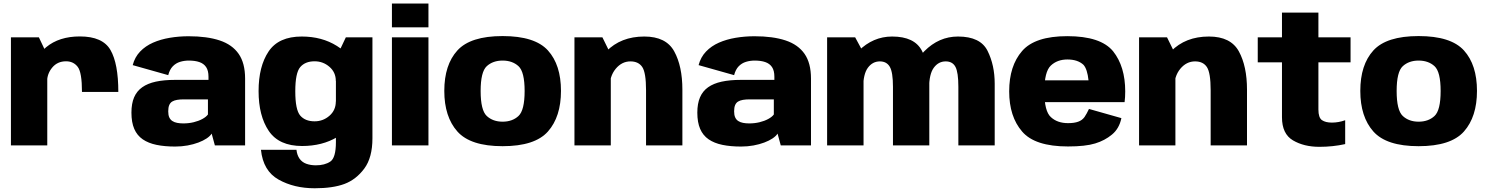

<svg xmlns="http://www.w3.org/2000/svg" viewBox="-20 -798 8162 1054"><path d="M430 -293.5H629.5Q629.5 -449 586.5 -523.5Q543.5 -598 418.5 -598Q304.5 -598 233.5 -539Q162.5 -480 162.5 -392.5L238.5 -349.5Q238.5 -393.5 267 -427.5Q295.5 -461.5 342.5 -461.5Q383 -461.5 406.5 -431.2Q430 -401 430 -293.5ZM40 0H239.5V-496L193.5 -593H40Z M941.5 6.5Q977.5 6.5 1010 0.5Q1042.5 -5.5 1069 -15.5Q1095.5 -25.5 1114.2 -38Q1133 -50.5 1142 -64.5L1159.5 0H1325.5V-366.5Q1325.5 -451.5 1290.2 -502.2Q1255 -553 1186 -576Q1117 -599 1015.5 -599Q962 -599 911.8 -590.5Q861.5 -582 820 -563.8Q778.5 -545.5 749.2 -515Q720 -484.5 708.5 -440.5L903.5 -385.5Q911.5 -416.5 928.5 -434Q945.5 -451.5 968.5 -458.5Q991.5 -465.5 1016.5 -465.5Q1050.5 -465.5 1074.5 -457.2Q1098.5 -449 1111.5 -429.8Q1124.5 -410.5 1124.5 -377V-359.5H940.5Q880.5 -359.5 835.5 -349.8Q790.5 -340 760.8 -319Q731 -298 716.2 -263.8Q701.5 -229.5 701.5 -179.5Q701.5 -126.5 717 -90.5Q732.5 -54.5 763.5 -33.2Q794.5 -12 839 -2.8Q883.5 6.5 941.5 6.5ZM986.5 -120.5Q968 -120.5 952.5 -123.5Q937 -126.5 926 -133.8Q915 -141 909.2 -153.8Q903.5 -166.5 903.5 -187Q903.5 -208 909 -221Q914.5 -234 925.2 -240.5Q936 -247 952 -249.8Q968 -252.5 988 -252.5H1121.5V-169.5Q1111.5 -156 1090.8 -144.8Q1070 -133.5 1043 -127Q1016 -120.5 986.5 -120.5Z M1707.5 235.5Q1807 235.5 1870.8 211.8Q1934.5 188 1979.5 127.8Q2024.5 67.5 2024.5 -39V-593H1878.5L1824 -478V-18Q1824 68.5 1793.2 89Q1762.5 109.5 1714 109.5Q1685 109.5 1661.5 101Q1638 92.5 1624.2 72.8Q1610.5 53 1607.5 24.5H1412.5Q1424.5 140.5 1509.5 188Q1594.5 235.5 1707.5 235.5ZM1638.5 3.5Q1749 3.5 1831 -45.5Q1913 -94.5 1913 -158L1823.5 -241Q1823.5 -193 1788.5 -162.5Q1753.5 -132 1707 -132Q1655.5 -132 1628.2 -163.5Q1601 -195 1601 -297Q1601 -398 1628.2 -429.8Q1655.5 -461.5 1707 -461.5Q1753.5 -461.5 1788.5 -431.2Q1823.5 -401 1823.5 -353.5L1912 -431Q1912 -494 1829.5 -545.8Q1747 -597.5 1636.5 -597.5Q1509.5 -597.5 1454.5 -515.5Q1399.5 -433.5 1399.5 -298Q1399.5 -162 1455.5 -79.2Q1511.5 3.5 1638.5 3.5Z M2131.5 0H2332V-593H2131.5ZM2131.5 -778.5V-648H2332V-778.5Z M2739 4.5Q2916.5 4.5 2988 -76.2Q3059.5 -157 3059.5 -299Q3059.5 -442 2988 -521Q2916.5 -600 2739 -600Q2562.5 -600 2490.8 -521Q2419 -442 2419 -299Q2419 -157 2490.8 -76.2Q2562.5 4.5 2739 4.5ZM2739 -130Q2686 -130 2652.2 -161.2Q2618.5 -192.5 2618.5 -298.5Q2618.5 -404 2652.2 -434.8Q2686 -465.5 2739 -465.5Q2792.5 -465.5 2826.2 -434.8Q2860 -404 2860 -298.5Q2860 -192.5 2826.2 -161.2Q2792.5 -130 2739 -130Z M3133.5 0H3333V-499.5L3287 -593H3133.5ZM3526.5 0H3726V-305.5Q3726 -434.5 3681.2 -516Q3636.5 -597.5 3517 -597.5Q3388 -597.5 3308.5 -516Q3229 -434.5 3229 -353L3326 -312.5Q3326 -379.5 3359.8 -420.2Q3393.5 -461 3441 -461Q3485 -461 3505.8 -430Q3526.5 -399 3526.5 -302.5Z M4048 6.5Q4084 6.5 4116.5 0.5Q4149 -5.5 4175.5 -15.5Q4202 -25.5 4220.8 -38Q4239.5 -50.5 4248.5 -64.5L4266 0H4432V-366.5Q4432 -451.5 4396.8 -502.2Q4361.5 -553 4292.5 -576Q4223.5 -599 4122 -599Q4068.5 -599 4018.2 -590.5Q3968 -582 3926.5 -563.8Q3885 -545.5 3855.8 -515Q3826.5 -484.5 3815 -440.5L4010 -385.5Q4018 -416.5 4035 -434Q4052 -451.5 4075 -458.5Q4098 -465.5 4123 -465.5Q4157 -465.5 4181 -457.2Q4205 -449 4218 -429.8Q4231 -410.5 4231 -377V-359.5H4047Q3987 -359.5 3942 -349.8Q3897 -340 3867.2 -319Q3837.5 -298 3822.8 -263.8Q3808 -229.5 3808 -179.5Q3808 -126.5 3823.5 -90.5Q3839 -54.5 3870 -33.2Q3901 -12 3945.5 -2.8Q3990 6.5 4048 6.5ZM4093 -120.5Q4074.5 -120.5 4059 -123.5Q4043.5 -126.5 4032.5 -133.8Q4021.5 -141 4015.8 -153.8Q4010 -166.5 4010 -187Q4010 -208 4015.5 -221Q4021 -234 4031.8 -240.5Q4042.5 -247 4058.5 -249.8Q4074.5 -252.5 4094.5 -252.5H4228V-169.5Q4218 -156 4197.2 -144.8Q4176.5 -133.5 4149.5 -127Q4122.5 -120.5 4093 -120.5Z M4520.5 0H4720.5V-508L4674.5 -593H4520.5ZM4882 0H5081.5V-338.5Q5081.5 -441 5041 -519.2Q5000.5 -597.5 4877.5 -597.5Q4772.5 -597.5 4692.8 -518.2Q4613 -439 4613 -355.5L4718.5 -315Q4718.5 -391 4744.2 -426Q4770 -461 4810 -461Q4847.5 -461 4864.8 -431Q4882 -401 4882 -321.5ZM5241 0H5440.5V-338.5Q5440.5 -440.5 5401.2 -519Q5362 -597.5 5239 -597.5Q5134 -597.5 5054.2 -516.8Q4974.5 -436 4974.5 -355.5L5080.5 -315Q5080.5 -391 5106 -426Q5131.5 -461 5171.5 -461Q5209 -461 5225 -431Q5241 -401 5241 -321.5Z M5843 6V-122Q5784.5 -122 5749 -155Q5713 -187 5713 -296Q5713 -404.5 5748.5 -438Q5784 -471.5 5839.5 -471.5Q5896.5 -471.5 5928 -442Q5949 -418.5 5955.5 -357H5696V-237.5H6153.5Q6157 -263.5 6157 -296Q6157 -433 6090.5 -516.5Q6022.5 -599.5 5839 -599.5Q5661.5 -599.5 5591 -518Q5520 -436.5 5520 -296.5Q5520 -158 5591 -76Q5661 6 5843 6ZM5843 -122V6Q5938.5 6 5992 -10.5Q6045 -26.5 6084.5 -59.5Q6124 -92 6136 -149.5L5958 -200Q5946 -174 5933.5 -155.5Q5920.5 -137.5 5899 -130Q5877.5 -122 5843 -122Z M6233 0H6432.5V-499.5L6386.5 -593H6233ZM6626 0H6825.5V-305.5Q6825.5 -434.5 6780.8 -516Q6736 -597.5 6616.5 -597.5Q6487.5 -597.5 6408 -516Q6328.5 -434.5 6328.5 -353L6425.5 -312.5Q6425.5 -379.5 6459.2 -420.2Q6493 -461 6540.5 -461Q6584.5 -461 6605.2 -430Q6626 -399 6626 -302.5Z M7223 8Q7297 8 7364.5 -7V-138Q7328.5 -125 7291.5 -125Q7256.5 -125 7237 -138.5Q7217.5 -152 7217.5 -197V-456H7394V-593H7217.5V-729H7017.5V-593H6884.5V-456H7017.5V-154.5Q7017.5 -63 7077.8 -27.5Q7138 8 7223 8Z M7767.5 4.5Q7945 4.5 8016.5 -76.2Q8088 -157 8088 -299Q8088 -442 8016.5 -521Q7945 -600 7767.5 -600Q7591 -600 7519.2 -521Q7447.5 -442 7447.5 -299Q7447.5 -157 7519.2 -76.2Q7591 4.5 7767.5 4.5ZM7767.5 -130Q7714.5 -130 7680.8 -161.2Q7647 -192.5 7647 -298.5Q7647 -404 7680.8 -434.8Q7714.5 -465.5 7767.5 -465.5Q7821 -465.5 7854.8 -434.8Q7888.5 -404 7888.5 -298.5Q7888.5 -192.5 7854.8 -161.2Q7821 -130 7767.5 -130Z"/></svg>

Font: Anybody Thin ExtraBold
Style: Regular
Weight: 800
Version: Version 1.113;gftools[0.9.25]